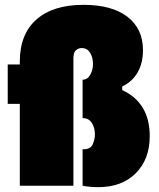

<svg xmlns="http://www.w3.org/2000/svg" viewBox="-20 -769 660 795"><path d="M12 -339V-502H62V-514Q62 -627.5 130.8 -688.2Q199.5 -749 326 -749Q442.5 -749 507.2 -699.8Q572 -650.5 572 -561Q572 -508 549.8 -469.2Q527.5 -430.5 486 -411V-396Q600 -343.5 600 -205Q600 -110 542.5 -52Q485 6 386 6Q371 6 353.8 4.5Q336.5 3 322 0V-151H327Q355.5 -151 364.2 -172.2Q373 -193.5 373 -212Q373 -240.5 360.2 -260.2Q347.5 -280 322 -280V-439Q342.5 -439 353.8 -459.5Q365 -480 365 -504Q365 -530.5 353.2 -550.2Q341.5 -570 318 -570Q304.5 -570 294.2 -560.8Q284 -551.5 284 -528V0H62V-339Z"/></svg>

Font: Commissioner Black
Style: Regular
Weight: 900
Designer: Kostas Bartsokas
Foundry: Kostas Bartsokas
Version: Version 1.000; ttfautohint (v1.8.3)